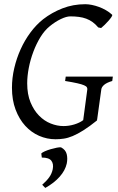

<svg xmlns="http://www.w3.org/2000/svg" viewBox="-20 -650 564 917"><path d="M516.1 -263.2Q489.7 -255.4 477.5 -244.9Q465.3 -234.4 463.9 -223.1L443.8 -78.1Q443.8 -78.1 443.6 -77.9Q443.4 -77.6 442.4 -77.1Q442.9 -76.2 443.8 -75.2Q406.7 -45.4 378.4 -27.6Q350.1 -9.8 327.1 -0.2Q304.2 9.3 284.4 12.2Q264.6 15.1 245.1 15.1Q204.6 15.1 167 -1.2Q129.4 -17.6 100.6 -49.1Q71.8 -80.6 54.4 -126.5Q37.1 -172.4 37.1 -231Q37.1 -277.3 48.1 -324.5Q59.1 -371.6 78.6 -414.8Q98.1 -458 125.5 -494.9Q152.8 -531.7 186 -558.1Q227.5 -590.3 278.3 -610.1Q329.1 -629.9 387.2 -629.9Q401.9 -629.9 418.9 -626.5Q436 -623 453.1 -616.7Q470.2 -610.4 486.3 -601.1Q502.4 -591.8 515.1 -580.1Q518.1 -577.6 512.7 -569.3Q507.3 -561 498.5 -551Q489.7 -541 479.7 -531.2Q469.7 -521.5 462.9 -516.1L449.2 -519Q436.5 -534.2 422.4 -544.4Q408.2 -554.7 391.8 -560.8Q375.5 -566.9 356.7 -569.3Q337.9 -571.8 315.9 -571.8Q297.4 -571.8 270.8 -559.1Q244.1 -546.4 217.8 -524.9Q192.9 -504.9 173.1 -472.7Q153.3 -440.4 139.2 -402.6Q125 -364.7 117.4 -325.4Q109.9 -286.1 109.9 -252Q109.9 -199.7 125.7 -161.4Q141.6 -123 166.5 -97.7Q191.4 -72.3 222.2 -60.1Q252.9 -47.9 283.2 -47.9Q309.6 -47.9 335 -55.7Q360.4 -63.5 377.4 -76.2L397 -223.1Q397.5 -228 395 -232.9Q392.6 -237.8 381.6 -242.7Q370.6 -247.6 349.1 -252.4Q327.6 -257.3 291 -263.2L293.9 -284.2H519ZM298.8 131.3Q291.5 164.1 264.9 194.1Q238.3 224.1 196.3 247.6L181.6 232.4Q202.6 213.9 214.8 197Q227.1 180.2 231.9 158.2Q236.8 132.8 225.3 117.7Q213.9 102.5 179.7 102.5L177.2 83Q181.6 78.1 194.3 72.5Q207 66.9 222.2 62.5Q237.3 58.1 251.2 55.4Q265.1 52.7 271.5 53.7Q293.5 65.4 298.6 86.2Q303.7 106.9 298.8 131.3Z"/></svg>

Font: Gentium
Style: Italic
Weight: 400
Italic angle: -7°
Designer: J. Victor Gaultney
Version: Version 1.02; 2005; OFL release